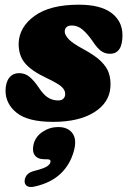

<svg xmlns="http://www.w3.org/2000/svg" viewBox="-20 -494 530 798"><path d="M221.5 -76.5Q236.5 -76.5 243.8 -84.2Q251 -92 251 -103.5Q251 -119.5 236.2 -133.2Q221.5 -147 172 -170.5Q110.5 -199.5 83.8 -231.5Q57 -263.5 57.5 -313.5Q59.5 -381.5 123.8 -428Q188 -474.5 307.5 -474.5Q398 -474.5 443.5 -440Q489 -405.5 489 -347.5Q489 -270.5 437 -270.5Q416.5 -270.5 400.2 -282Q384 -293.5 364 -324Q343.5 -353.5 323.2 -370.8Q303 -388 278.5 -388Q249 -388 249 -361.5Q250 -347.5 265.8 -330.8Q281.5 -314 326 -290Q374.5 -264 399.5 -239.5Q424.5 -215 432.8 -189Q441 -163 439 -133Q435 -67 371.2 -27.2Q307.5 12.5 201 12.5Q96.5 12.5 49.8 -24.8Q3 -62 3 -117.5Q3.5 -152 18.5 -171Q33.5 -190 59.5 -190Q84.5 -190 103.2 -174.2Q122 -158.5 140 -131.5Q161.5 -99 180.5 -87.8Q199.5 -76.5 221.5 -76.5ZM167 168Q136 168 124.2 150.8Q112.5 133.5 120 104Q128.5 72.5 158 53.2Q187.5 34 222 34Q261.5 34 280.8 59.2Q300 84.5 287.5 132Q272 189.5 232.2 227.5Q192.5 265.5 125.5 281Q101.5 286.5 91.2 278.5Q81 270.5 82.5 256Q83.5 243 92.8 232.2Q102 221.5 122 216.5Q161.5 206.5 174.5 198Q187.5 189.5 189.5 180.5Q193 168 176.5 168Z"/></svg>

Font: Fraunces 72pt SuperSoft Black
Style: Italic
Weight: 900
Italic angle: -16°
Version: Version 1.000;[b76b70a41]